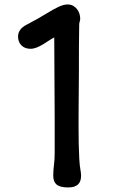

<svg xmlns="http://www.w3.org/2000/svg" viewBox="-20 -822 539 852"><path d="M216.3 -43Q216.3 -66.4 219.5 -90.3Q222.7 -114.3 222.7 -143.6Q222.7 -175.3 222.7 -207Q222.7 -238.8 222.7 -273.4Q222.7 -308.1 222.4 -346.9Q222.2 -385.7 221.9 -432.1Q221.7 -478.5 221.4 -533.7Q221.2 -588.9 220.7 -655.8Q209 -649.9 196.3 -641.4Q183.6 -632.8 170.2 -624.8Q156.7 -616.7 142.8 -611.1Q128.9 -605.5 115.2 -605.5Q90.3 -605.5 75.2 -620.6Q60.1 -635.7 60.1 -659.7Q60.1 -693.4 99.1 -712.9Q123 -725.1 146 -738.3Q168.9 -751.5 187.5 -762.7Q216.8 -780.8 239.5 -791.5Q262.2 -802.2 279.8 -802.2Q293.9 -802.2 304.4 -796.4Q314.9 -790.5 322 -781.2Q329.1 -772 332.5 -761Q335.9 -750 335.9 -739.3Q335.9 -732.4 333.7 -726.3Q331.5 -720.2 331.5 -713.4Q330.6 -671.9 330.3 -616.2Q330.1 -560.5 330.1 -501Q330.1 -468.3 329.6 -428.7Q329.1 -389.2 328.9 -347.2Q328.6 -305.2 328.6 -263.2Q328.6 -221.2 329.3 -184.1Q330.1 -147 331.8 -116.9Q333.5 -86.9 336.9 -68.8Q337.9 -62 338.9 -55.9Q339.8 -49.8 339.8 -43Q339.8 -32.2 337.4 -22.7Q335 -13.2 328.4 -5.9Q321.8 1.5 310.5 5.6Q299.3 9.8 282.2 9.8Q263.2 9.8 250.5 6.3Q237.8 2.9 230.2 -3.9Q222.7 -10.7 219.5 -20.5Q216.3 -30.3 216.3 -43Z"/></svg>

Font: Autour One
Style: Regular
Weight: 400
Version: Version 1.007; ttfautohint (v0.92) -l 24 -r 24 -G 200 -x 7 -